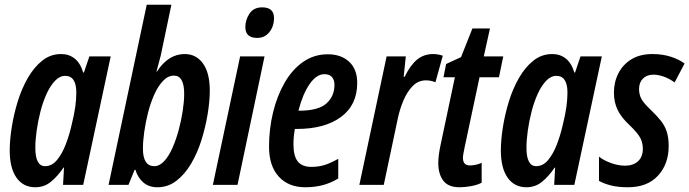

<svg xmlns="http://www.w3.org/2000/svg" viewBox="-20 -780 2908 810"><path d="M129 10Q78 10 49.5 -30.5Q21 -71 21 -145Q21 -189 29.5 -243Q38 -297 54.5 -351Q71 -405 97 -450.5Q123 -496 158 -524Q193 -552 238 -552Q271 -552 295 -533Q319 -514 331 -474H334L357 -542H447L331 0H246L250 -73H248Q222 -35 194 -12.5Q166 10 129 10ZM170 -79Q199 -79 220.5 -105Q242 -131 257 -170Q272 -209 281 -248Q293 -296 297.5 -329Q302 -362 302 -389Q302 -460 255 -460Q232 -460 212 -439Q192 -418 176.5 -384Q161 -350 150.5 -309Q140 -268 134.5 -228Q129 -188 129 -157Q129 -79 170 -79Z M644 10Q609 10 585.5 -9.5Q562 -29 551 -64H548L522 0H438L599 -760H703L658 -545Q655 -533 650 -515Q645 -497 640 -478H642Q690 -552 759 -552Q808 -552 836.5 -512Q865 -472 865 -398Q865 -353 856 -298.5Q847 -244 830 -189.5Q813 -135 786.5 -90Q760 -45 724.5 -17.5Q689 10 644 10ZM631 -79Q653 -79 672.5 -100Q692 -121 707.5 -156Q723 -191 734 -232Q745 -273 751 -313Q757 -353 757 -384Q757 -461 714 -461Q689 -461 668 -439Q647 -417 631 -381.5Q615 -346 604.5 -304.5Q594 -263 588.5 -223.5Q583 -184 583 -153Q583 -79 631 -79Z M1065 -620Q1015 -620 1015 -666Q1015 -696 1032.5 -722.5Q1050 -749 1086 -749Q1136 -749 1136 -704Q1136 -669 1116.5 -644.5Q1097 -620 1065 -620ZM878 0 993 -542H1096L982 0Z M1268 10Q1197 10 1156 -35Q1115 -80 1115 -161Q1115 -236 1132 -306Q1149 -376 1181 -431.5Q1213 -487 1259 -519Q1305 -551 1363 -551Q1419 -551 1453 -519.5Q1487 -488 1487 -430Q1487 -337 1418.5 -286.5Q1350 -236 1232 -236H1224Q1218 -204 1218 -172Q1218 -121 1236.5 -98.5Q1255 -76 1293 -76Q1323 -76 1348 -83.5Q1373 -91 1407 -110V-27Q1374 -7 1340 1.5Q1306 10 1268 10ZM1242 -313Q1323 -313 1357 -343.5Q1391 -374 1391 -422Q1391 -443 1380.5 -455Q1370 -467 1348 -467Q1315 -467 1286 -425Q1257 -383 1239 -313Z M1496 0 1611 -542H1692L1683 -456H1687Q1711 -505 1739.5 -528.5Q1768 -552 1808 -552Q1827 -552 1848 -545L1817 -433Q1798 -441 1777 -441Q1744 -441 1720.5 -416.5Q1697 -392 1681.5 -355Q1666 -318 1658 -279L1599 0Z M1919 10Q1871 10 1850 -18Q1829 -46 1829 -92Q1829 -124 1839 -170L1899 -454H1851L1862 -510L1925 -539L1973 -660H2047L2021 -542H2103L2085 -454H2003L1940 -158Q1938 -146 1935.5 -134.5Q1933 -123 1933 -114Q1933 -82 1963 -82Q1971 -82 1985 -84.5Q1999 -87 2012 -93V-9Q1992 1 1966 5.5Q1940 10 1919 10Z M2201 10Q2150 10 2121.5 -30.5Q2093 -71 2093 -145Q2093 -189 2101.5 -243Q2110 -297 2126.5 -351Q2143 -405 2169 -450.5Q2195 -496 2230 -524Q2265 -552 2310 -552Q2343 -552 2367 -533Q2391 -514 2403 -474H2406L2429 -542H2519L2403 0H2318L2322 -73H2320Q2294 -35 2266 -12.5Q2238 10 2201 10ZM2242 -79Q2271 -79 2292.5 -105Q2314 -131 2329 -170Q2344 -209 2353 -248Q2365 -296 2369.5 -329Q2374 -362 2374 -389Q2374 -460 2327 -460Q2304 -460 2284 -439Q2264 -418 2248.5 -384Q2233 -350 2222.5 -309Q2212 -268 2206.5 -228Q2201 -188 2201 -157Q2201 -79 2242 -79Z M2629 10Q2588 10 2558 2.5Q2528 -5 2507 -17V-119Q2529 -102 2559.5 -91.5Q2590 -81 2617 -81Q2651 -81 2671.5 -99.5Q2692 -118 2692 -153Q2692 -177 2681.5 -197.5Q2671 -218 2638 -250Q2601 -284 2585.5 -316.5Q2570 -349 2570 -389Q2570 -434 2589 -471Q2608 -508 2644 -530Q2680 -552 2733 -552Q2774 -552 2809 -541Q2844 -530 2868 -512L2826 -432Q2805 -448 2781 -456.5Q2757 -465 2737 -465Q2709 -465 2692.5 -448.5Q2676 -432 2676 -404Q2676 -382 2685.5 -363.5Q2695 -345 2726 -316Q2752 -291 2768.5 -270Q2785 -249 2793 -224Q2801 -199 2801 -164Q2801 -88 2756 -39Q2711 10 2629 10Z"/></svg>

Font: Noto Sans ExtraCondensed SemiBold
Style: Italic
Weight: 600
Width: 2
Italic angle: -12°
Designer: Monotype Design Team
Foundry: Monotype Imaging Inc.
Version: Version 2.013; ttfautohint (v1.8.4.7-5d5b)